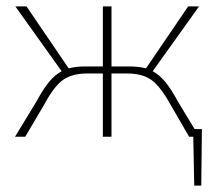

<svg xmlns="http://www.w3.org/2000/svg" viewBox="-20 -428 687 601"><path d="M612 -24 610 153H588L585 0H572L514 -100Q482 -158 453.5 -178Q425 -198 378 -198H329V0H302V-198H253Q206 -198 177.5 -178Q149 -158 118 -100L59 0H27L94 -110Q115 -149 133.5 -171.5Q152 -194 173 -205L28 -408H63L195 -214Q218 -220 246 -220H302V-408H329V-220H385Q414 -220 437 -214L569 -408H603L458 -205Q479 -194 497.5 -171.5Q516 -149 537 -110L589 -24Z"/></svg>

Font: Ysabeau Extralight
Style: Regular
Weight: 200
Designer: Christian Thalmann (Catharsis Fonts)
Version: Version 0.003